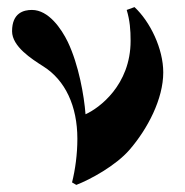

<svg xmlns="http://www.w3.org/2000/svg" viewBox="-20 -506 522 541"><path d="M14 -418C14 -375 69 -340 102 -319C164 -280 198 -207 198 -115C198 -71 192 -28 183 8L195 15C234 0 306 -39 345 -84C396 -143 440 -227 440 -302C440 -369 403 -445 359 -486L337 -478C346 -448 348 -422 348 -391C348 -266 259 -201 221 -184C217 -236 202 -323 171 -388C153 -425 117 -478 70 -478C47 -478 14 -470 14 -418Z"/></svg>

Font: Old Standard
Style: Bold
Weight: 700
Designer: Alexey Kryukov <alexios@thessalonica.org.ru>
Version: Version 2.0.2